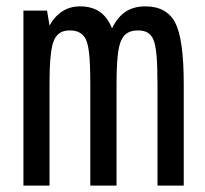

<svg xmlns="http://www.w3.org/2000/svg" viewBox="-20 -580 642 600"><path d="M53.2 -546.9H127L134.8 -500Q150.9 -529.3 175.3 -544.9Q199.2 -560.1 230.5 -560.1Q266.6 -560.1 292 -543Q315.9 -526.4 330.1 -491.2Q347.2 -526.9 372.6 -543.5Q397.9 -560.1 434.1 -560.1Q467.8 -560.1 491.2 -547.1Q514.6 -534.2 527.3 -509.3Q554.2 -458.5 554.2 -316.9V0H472.2V-313Q472.2 -344.2 471.4 -367.7Q470.7 -391.1 469 -408.4Q467.3 -425.8 464.8 -437.7Q462.4 -449.7 459 -457Q453.6 -469.7 442.4 -477.3Q431.2 -484.9 410.6 -484.9Q392.1 -484.9 379.4 -477.8Q366.7 -470.7 359.4 -455.1Q351.1 -438 347.7 -404.5Q344.2 -371.1 344.2 -313V0H262.2V-313Q262.2 -348.6 261.2 -373.3Q260.3 -397.9 258.3 -414.6Q256.3 -431.2 253.7 -441.2Q251 -451.2 248 -457.5Q241.7 -470.2 229.7 -477.5Q217.8 -484.9 198.7 -484.9Q178.2 -484.9 166.7 -476.8Q155.3 -468.8 149.4 -455.6Q146 -448.2 143.3 -437Q140.6 -425.8 138.7 -408.9Q136.7 -392.1 135.7 -368.7Q134.8 -345.2 134.8 -313V0H53.2Z"/></svg>

Font: Hack
Style: Regular
Weight: 400
Monospace: yes
Designer: Christopher Simpkins
Foundry: Christopher Simpkins
Version: Version 2.019; ttfautohint (v1.4.1) -l 4 -r 80 -G 350 -x 0 -